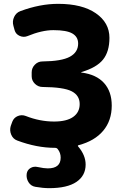

<svg xmlns="http://www.w3.org/2000/svg" viewBox="-20 -760 626 1000"><path d="M70 -28Q48 -36 38.5 -58.5Q29 -81 36 -104L44 -126Q52 -147 72.5 -155.5Q93 -164 114 -156Q187 -127 262 -127Q327 -127 361 -151Q395 -175 395 -218Q395 -263 353.5 -284.5Q312 -306 202 -307Q179 -307 162 -323.5Q145 -340 145 -363V-383Q145 -406 161.5 -423Q178 -440 201 -440Q301 -441 344 -464.5Q387 -488 387 -533Q387 -568 357 -585.5Q327 -603 258 -603Q198 -603 123 -572Q103 -564 82.5 -573Q62 -582 56 -603L50 -625Q43 -649 53.5 -671.5Q64 -694 86 -702Q188 -740 283 -740Q408 -740 479 -691Q550 -642 550 -563Q550 -491 516.5 -449.5Q483 -408 405 -385Q403 -385 403 -383Q403 -382 405 -382Q482 -372 522 -327.5Q562 -283 562 -210Q562 -132 517.5 -79Q473 -26 390 -4Q382 -2 388 4Q426 49 426 97Q426 155 378 187.5Q330 220 236 220Q204 220 164 213Q141 209 128.5 189Q116 169 119 145Q122 125 139 115Q156 105 177 110Q209 117 229 117Q296 117 296 61Q296 36 281 17Q276 10 267 10Q171 10 70 -28Z"/></svg>

Font: Rounded Mplus 1c ExtraBold
Style: Regular
Weight: 800
Version: Version 1.059.20150529